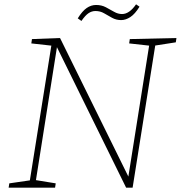

<svg xmlns="http://www.w3.org/2000/svg" viewBox="-20 -869 837 889"><path d="M581 -688 797 -693 794 -673 691 -657 700 -666 594 0H564L240 -658L245 -659L145 -26L140 -36L238 -20L235 0H20L23 -20L126 -35L117 -26L219 -666L224 -657L125 -668L128 -688L258 -693L578 -44L573 -43L672 -667L677 -657L578 -668ZM357 -772 340 -784Q361 -818 381.5 -832Q402 -846 425 -846Q450 -846 470 -835.5Q490 -825 508 -814.5Q526 -804 545 -804Q579 -804 610 -849L626 -838Q605 -804 583.5 -790Q562 -776 541 -776Q518 -776 499 -786.5Q480 -797 462 -807.5Q444 -818 422 -818Q405 -818 390 -808Q375 -798 357 -772Z"/></svg>

Font: Bitter Thin ExtraLight
Style: Italic
Weight: 250
Italic angle: -9°
Version: Version 2.002